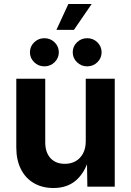

<svg xmlns="http://www.w3.org/2000/svg" viewBox="-20 -944 663 971"><path d="M250.3 6.8Q193.8 6.8 151.4 -17.8Q109 -42.5 85.7 -88.7Q62.4 -134.9 62.4 -198.7V-545.9H208.8V-224.2Q208.8 -173.3 235.2 -144.4Q261.5 -115.5 307.8 -115.5Q339 -115.5 362.7 -129Q386.5 -142.6 400.1 -168.3Q413.7 -194 413.7 -229.8V-545.9H560.3V0H421.8L419.7 -136.3H428.3Q406.6 -67.5 362.6 -30.3Q318.6 6.8 250.3 6.8ZM420.9 -608.4Q390.7 -608.4 369.2 -629.4Q347.8 -650.3 347.8 -679.7Q347.8 -709.2 369.2 -730Q390.7 -750.8 420.9 -750.8Q451.2 -750.8 472.5 -730Q493.8 -709.2 493.8 -679.7Q493.8 -650.2 472.5 -629.3Q451.2 -608.4 420.9 -608.4ZM204.6 -608.4Q174.3 -608.4 152.8 -629.4Q131.4 -650.3 131.4 -679.7Q131.4 -709.2 152.8 -730Q174.3 -750.8 204.6 -750.8Q234.8 -750.8 256.1 -730Q277.5 -709.2 277.5 -679.7Q277.5 -650.2 256.1 -629.3Q234.8 -608.4 204.6 -608.4ZM265.3 -793.1 325.8 -923.9H443.7L354 -793.1Z"/></svg>

Font: Adwaita Sans
Style: Regular
Weight: 400
Designer: Rasmus Andersson
Foundry: rsms
Version: Version 4.001;git-9221beed3